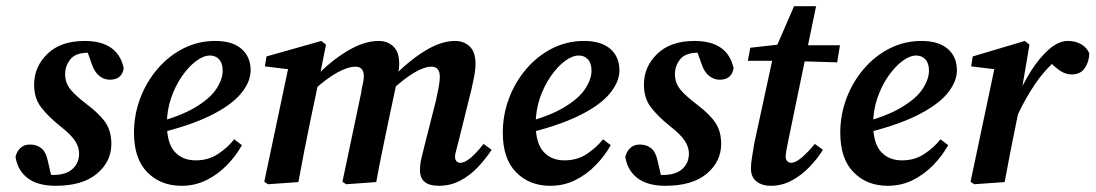

<svg xmlns="http://www.w3.org/2000/svg" viewBox="-20 -587 3532 619"><path d="M149 -4 100 -28Q115 -25 127 -24Q139 -23 152 -23Q192 -23 213.5 -42Q235 -61 235 -92Q235 -113 221.5 -133.5Q208 -154 172 -182Q136 -211 113 -240.5Q90 -270 90 -314Q90 -372 133 -413.5Q176 -455 253 -455Q360 -455 379 -367Q373 -330 334 -330Q316 -330 300.5 -342Q285 -354 276 -380L256 -437L302 -414Q286 -417 264 -417Q224 -417 207 -396Q190 -375 190 -348Q190 -320 207 -299Q224 -278 261 -250Q303 -218 321 -190.5Q339 -163 339 -123Q339 -66 292.5 -27Q246 12 159 12Q102 12 69.5 -12.5Q37 -37 30 -81Q34 -99 46 -110Q58 -121 76 -121Q99 -121 113.5 -109Q128 -97 134 -69Z M565 12Q498 12 455 -31.5Q412 -75 412 -159Q412 -217 432 -270Q452 -323 488 -365Q524 -407 571.5 -431Q619 -455 674 -455Q729 -455 758.5 -429.5Q788 -404 788 -360Q788 -323 756.5 -285Q725 -247 656.5 -213.5Q588 -180 477 -154L474 -189Q559 -211 608 -240Q657 -269 677.5 -300.5Q698 -332 698 -359Q698 -383 686.5 -395.5Q675 -408 657 -408Q636 -408 612 -390Q588 -372 566.5 -341Q545 -310 531.5 -270.5Q518 -231 518 -187Q518 -126 543 -98Q568 -70 611 -70Q652 -70 683.5 -91Q715 -112 735 -138L760 -119Q741 -85 712 -55Q683 -25 646 -6.5Q609 12 565 12Z M1395 12Q1334 12 1334 -38Q1334 -57 1338.5 -76.5Q1343 -96 1349 -119L1386 -265Q1391 -288 1394.5 -307Q1398 -326 1398 -339Q1398 -372 1371 -372Q1325 -372 1242 -296L1244 -335Q1294 -388 1347.5 -421.5Q1401 -455 1447 -455Q1476 -455 1494.5 -437Q1513 -419 1513 -382Q1513 -363 1509 -342Q1505 -321 1500 -299L1457 -126Q1453 -110 1450 -99.5Q1447 -89 1447 -81Q1447 -72 1452 -67Q1457 -62 1464 -62Q1491 -62 1539 -123L1565 -104Q1546 -75 1520.5 -48Q1495 -21 1463.5 -4.5Q1432 12 1395 12ZM942 0 844 7 832 -1 912 -380 949 -359 834 -373 839 -405 1016 -455 1031 -443 1008 -328 980 -195Q970 -146 960.5 -98Q951 -50 942 0ZM1193 0 1096 7 1084 -1 1144 -286Q1146 -301 1149.5 -315.5Q1153 -330 1153 -341Q1153 -372 1126 -372Q1102 -372 1068 -353.5Q1034 -335 992 -297L993 -335Q1043 -388 1098 -421.5Q1153 -455 1201 -455Q1230 -455 1248.5 -437Q1267 -419 1267 -382Q1267 -367 1264 -350.5Q1261 -334 1258 -317L1232 -195Q1222 -146 1212 -98Q1202 -50 1193 0Z M1754 12Q1687 12 1644 -31.5Q1601 -75 1601 -159Q1601 -217 1621 -270Q1641 -323 1677 -365Q1713 -407 1760.5 -431Q1808 -455 1863 -455Q1918 -455 1947.5 -429.5Q1977 -404 1977 -360Q1977 -323 1945.5 -285Q1914 -247 1845.5 -213.5Q1777 -180 1666 -154L1663 -189Q1748 -211 1797 -240Q1846 -269 1866.5 -300.5Q1887 -332 1887 -359Q1887 -383 1875.5 -395.5Q1864 -408 1846 -408Q1825 -408 1801 -390Q1777 -372 1755.5 -341Q1734 -310 1720.5 -270.5Q1707 -231 1707 -187Q1707 -126 1732 -98Q1757 -70 1800 -70Q1841 -70 1872.5 -91Q1904 -112 1924 -138L1949 -119Q1930 -85 1901 -55Q1872 -25 1835 -6.5Q1798 12 1754 12Z M2115 -4 2066 -28Q2081 -25 2093 -24Q2105 -23 2118 -23Q2158 -23 2179.5 -42Q2201 -61 2201 -92Q2201 -113 2187.5 -133.5Q2174 -154 2138 -182Q2102 -211 2079 -240.5Q2056 -270 2056 -314Q2056 -372 2099 -413.5Q2142 -455 2219 -455Q2326 -455 2345 -367Q2339 -330 2300 -330Q2282 -330 2266.5 -342Q2251 -354 2242 -380L2222 -437L2268 -414Q2252 -417 2230 -417Q2190 -417 2173 -396Q2156 -375 2156 -348Q2156 -320 2173 -299Q2190 -278 2227 -250Q2269 -218 2287 -190.5Q2305 -163 2305 -123Q2305 -66 2258.5 -27Q2212 12 2125 12Q2068 12 2035.5 -12.5Q2003 -37 1996 -81Q2000 -99 2012 -110Q2024 -121 2042 -121Q2065 -121 2079.5 -109Q2094 -97 2100 -69Z M2391 -391 2399 -433 2514 -446V-441H2688L2679 -386L2509 -391ZM2412 -126 2475 -417 2540 -567H2611L2520 -127Q2517 -112 2515 -101Q2513 -90 2513 -82Q2513 -72 2518.5 -67Q2524 -62 2531 -62Q2556 -62 2607 -123L2633 -104Q2615 -75 2589.5 -48.5Q2564 -22 2532.5 -5Q2501 12 2465 12Q2437 12 2419 -2Q2401 -16 2401 -44Q2401 -60 2404.5 -80.5Q2408 -101 2412 -126Z M2842 12Q2775 12 2732 -31.5Q2689 -75 2689 -159Q2689 -217 2709 -270Q2729 -323 2765 -365Q2801 -407 2848.5 -431Q2896 -455 2951 -455Q3006 -455 3035.5 -429.5Q3065 -404 3065 -360Q3065 -323 3033.5 -285Q3002 -247 2933.5 -213.5Q2865 -180 2754 -154L2751 -189Q2836 -211 2885 -240Q2934 -269 2954.5 -300.5Q2975 -332 2975 -359Q2975 -383 2963.5 -395.5Q2952 -408 2934 -408Q2913 -408 2889 -390Q2865 -372 2843.5 -341Q2822 -310 2808.5 -270.5Q2795 -231 2795 -187Q2795 -126 2820 -98Q2845 -70 2888 -70Q2929 -70 2960.5 -91Q2992 -112 3012 -138L3037 -119Q3018 -85 2989 -55Q2960 -25 2923 -6.5Q2886 12 2842 12Z M3261 -217 3255 -263Q3276 -314 3303.5 -357.5Q3331 -401 3362 -428Q3393 -455 3423 -455Q3446 -455 3464.5 -445Q3483 -435 3492 -415Q3491 -387 3477 -367Q3463 -347 3435 -347Q3416 -347 3398.5 -358.5Q3381 -370 3362 -390L3350 -403L3394 -402Q3348 -362 3317 -316Q3286 -270 3261 -217ZM3109 -1 3189 -380 3226 -359 3111 -373 3116 -405 3284 -455 3299 -443 3273 -290 3275 -280 3257 -195Q3247 -146 3237.5 -98Q3228 -50 3219 0L3121 7Z"/></svg>

Font: Lisu Bosa Black
Style: Italic
Weight: 900
Italic angle: -19°
Designer: David Morse, Annie Olsen, Victor Gaultney, Frank Grießhammer (Latin)
Foundry: SIL International
Version: Version 2.000